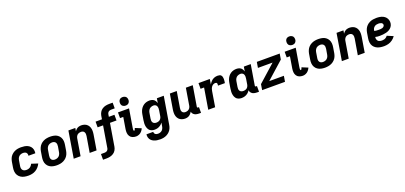

<svg xmlns="http://www.w3.org/2000/svg" viewBox="36 -2071 7559 3585"><g transform="rotate(-20 3816.0 -278.5)"><path d="M259 8Q295 8 332 0Q369 -8 402.5 -28Q436 -48 462 -78Q488 -108 504 -143L377 -184Q367 -161 349 -141.5Q331 -122 307 -113.5Q283 -105 259 -105Q237 -105 217 -111.5Q197 -118 184 -134Q171 -150 168 -171Q165 -192 169 -214L187 -324Q191 -351 206 -376Q221 -401 248 -413Q275 -425 302 -425Q325 -425 346 -417Q367 -409 376.5 -388Q386 -367 382 -344V-341H517L519 -348Q524 -383 516 -416Q508 -449 486.5 -474Q465 -499 435 -513.5Q405 -528 371 -533Q337 -538 302 -538Q269 -538 235 -532Q201 -526 169 -509.5Q137 -493 111.5 -467Q86 -441 72.5 -408.5Q59 -376 53 -343L35 -233Q28 -192 32 -152.5Q36 -113 56 -80.5Q76 -48 108 -27.5Q140 -7 179 0.5Q218 8 259 8Z M821 8Q854 8 888.5 2Q923 -4 955.5 -20Q988 -36 1014 -62.5Q1040 -89 1054 -121.5Q1068 -154 1074 -188L1092 -298Q1099 -337 1096 -375.5Q1093 -414 1075 -446.5Q1057 -479 1027 -500.5Q997 -522 959 -530Q921 -538 882 -538Q849 -538 814.5 -532Q780 -526 747.5 -510Q715 -494 689.5 -468Q664 -442 649.5 -409Q635 -376 629 -343L611 -233Q604 -193 607 -154.5Q610 -116 628 -83.5Q646 -51 676 -30Q706 -9 744 -0.5Q782 8 821 8ZM823 -105Q802 -105 783.5 -112.5Q765 -120 754.5 -136.5Q744 -153 742.5 -173.5Q741 -194 745 -214L763 -324Q767 -351 783 -376.5Q799 -402 826 -413.5Q853 -425 880 -425Q901 -425 919.5 -417.5Q938 -410 948.5 -393.5Q959 -377 960.5 -357Q962 -337 959 -316L940 -206Q936 -179 920 -153.5Q904 -128 877 -116.5Q850 -105 823 -105Z M1157 0H1293L1349 -339Q1353 -363 1368 -385Q1383 -407 1407 -416Q1431 -425 1456 -425Q1476 -425 1493 -417Q1510 -409 1519 -392Q1528 -375 1529 -355.5Q1530 -336 1527 -316L1474 0H1611L1660 -298Q1666 -333 1666 -368Q1666 -403 1655.5 -435Q1645 -467 1622.5 -491Q1600 -515 1568 -526.5Q1536 -538 1501 -538Q1476 -538 1451 -531Q1426 -524 1405.5 -506.5Q1385 -489 1371 -467L1381 -530H1244Z M1665 205H1734Q1769 205 1804.5 197.5Q1840 190 1872.5 169.5Q1905 149 1923.5 116.5Q1942 84 1948 49L2022 -398H2152V-511H2041L2049 -561Q2052 -579 2063.5 -594.5Q2075 -610 2093 -616Q2111 -622 2129 -622H2198V-735H2129Q2094 -735 2059 -728Q2024 -721 1991.5 -700.5Q1959 -680 1940 -647Q1921 -614 1915 -580L1904 -511H1777V-398H1885L1814 31Q1811 49 1799.5 64.5Q1788 80 1770 86Q1752 92 1734 92H1665Z M2397 8Q2427 8 2457.5 -5.5Q2488 -19 2510 -44.5Q2532 -70 2545 -100L2424 -150Q2422 -144 2420 -137.5Q2418 -131 2415 -124.5Q2412 -118 2407.5 -111.5Q2403 -105 2397 -105Q2390 -105 2388 -112.5Q2386 -120 2385.5 -126.5Q2385 -133 2385.5 -140Q2386 -147 2387 -154Q2388 -161 2389 -168L2449 -530H2229V-417H2293L2255 -186Q2249 -149 2252 -113Q2255 -77 2274 -47.5Q2293 -18 2326.5 -5Q2360 8 2397 8ZM2408 -600Q2427 -600 2445.5 -606.5Q2464 -613 2476 -629.5Q2488 -646 2492 -665Q2496 -692 2488.5 -717.5Q2481 -743 2458 -756.5Q2435 -770 2408 -770Q2389 -770 2370.5 -763.5Q2352 -757 2340 -740.5Q2328 -724 2325 -706Q2320 -678 2327.5 -652.5Q2335 -627 2358 -613.5Q2381 -600 2408 -600Z M2802 213Q2835 213 2868.5 206.5Q2902 200 2933.5 183.5Q2965 167 2990 141Q3015 115 3029 83Q3043 51 3048 17L3139 -530H3002L2987 -439Q2979 -468 2962 -492Q2945 -516 2916.5 -527Q2888 -538 2856 -538Q2826 -538 2795.5 -530Q2765 -522 2738 -503.5Q2711 -485 2691.5 -458.5Q2672 -432 2661 -402.5Q2650 -373 2645 -343L2627 -233Q2621 -199 2620 -165.5Q2619 -132 2626.5 -100Q2634 -68 2652 -42Q2670 -16 2700.5 -4Q2731 8 2764 8Q2795 8 2825 -0.5Q2855 -9 2881.5 -28.5Q2908 -48 2927 -74L2914 -1Q2910 25 2895.5 50Q2881 75 2854.5 87.5Q2828 100 2802 100Q2781 100 2762.5 94.5Q2744 89 2732.5 72.5Q2721 56 2724 36H2589Q2584 69 2593 100.5Q2602 132 2623.5 154.5Q2645 177 2674 190Q2703 203 2735.5 208Q2768 213 2802 213ZM2839 -105Q2818 -105 2799.5 -112.5Q2781 -120 2770.5 -136.5Q2760 -153 2758.5 -173.5Q2757 -194 2761 -214L2779 -324Q2783 -351 2798.5 -376Q2814 -401 2841 -413Q2868 -425 2895 -425Q2916 -425 2934 -414.5Q2952 -404 2959.5 -384.5Q2967 -365 2967.5 -343.5Q2968 -322 2964 -301L2946 -191Q2942 -167 2927 -145Q2912 -123 2887.5 -114Q2863 -105 2839 -105Z M3370 8Q3398 8 3425.5 -1Q3453 -10 3474 -31.5Q3495 -53 3510 -78Q3515 -49 3535.5 -28Q3556 -7 3585.5 0.5Q3615 8 3646 8H3684V-105H3664Q3659 -105 3654.5 -107.5Q3650 -110 3648.5 -115Q3647 -120 3648 -125L3715 -530H3578L3522 -191Q3518 -167 3503 -145.5Q3488 -124 3464 -114.5Q3440 -105 3416 -105Q3396 -105 3378.5 -113Q3361 -121 3352 -138Q3343 -155 3342 -174.5Q3341 -194 3345 -214L3397 -530H3260L3211 -233Q3205 -197 3205 -162Q3205 -127 3215.5 -95Q3226 -63 3248.5 -39Q3271 -15 3303.5 -3.5Q3336 8 3370 8Z M3830 0H3967L4017 -304Q4020 -325 4027.5 -346Q4035 -367 4048.5 -385.5Q4062 -404 4082.5 -414.5Q4103 -425 4124 -425Q4135 -425 4144.5 -420Q4154 -415 4156.5 -404.5Q4159 -394 4158 -383Q4157 -372 4155 -361H4292Q4295 -381 4298 -401.5Q4301 -422 4300.5 -442Q4300 -462 4295.5 -481Q4291 -500 4279 -514.5Q4267 -529 4247.5 -533.5Q4228 -538 4208 -538Q4174 -538 4140 -525Q4106 -512 4080 -484.5Q4054 -457 4037 -425L4054 -530H3829V-417H3899Z M4492 8Q4524 8 4556.5 -1.5Q4589 -11 4616 -33Q4643 -55 4661 -84Q4665 -53 4685.5 -30.5Q4706 -8 4736 0Q4766 8 4798 8H4836V-105H4816Q4811 -105 4806.5 -107.5Q4802 -110 4800.5 -115Q4799 -120 4800 -125L4867 -530H4730L4715 -439Q4707 -468 4690 -492Q4673 -516 4644.5 -527Q4616 -538 4584 -538Q4554 -538 4523.5 -530Q4493 -522 4466 -503.5Q4439 -485 4419.5 -458.5Q4400 -432 4389 -402.5Q4378 -373 4373 -343L4355 -233Q4349 -199 4348 -165.5Q4347 -132 4354.5 -100Q4362 -68 4380 -42Q4398 -16 4428.5 -4Q4459 8 4492 8ZM4567 -105Q4546 -105 4527.5 -112.5Q4509 -120 4498.5 -136.5Q4488 -153 4486.5 -173.5Q4485 -194 4489 -214L4507 -324Q4511 -351 4526.5 -376Q4542 -401 4569 -413Q4596 -425 4623 -425Q4644 -425 4662 -414.5Q4680 -404 4687.5 -384.5Q4695 -365 4695.5 -343.5Q4696 -322 4692 -301L4674 -191Q4670 -167 4655 -145Q4640 -123 4615.5 -114Q4591 -105 4567 -105Z M4901 0H5355L5374 -113H5083L5424 -417L5443 -530H4988L4969 -417H5260L4919 -113Z M5709 8Q5739 8 5769.5 -5.5Q5800 -19 5822 -44.5Q5844 -70 5857 -100L5736 -150Q5734 -144 5732 -137.5Q5730 -131 5727 -124.5Q5724 -118 5719.5 -111.5Q5715 -105 5709 -105Q5702 -105 5700 -112.5Q5698 -120 5697.5 -126.5Q5697 -133 5697.5 -140Q5698 -147 5699 -154Q5700 -161 5701 -168L5761 -530H5541V-417H5605L5567 -186Q5561 -149 5564 -113Q5567 -77 5586 -47.5Q5605 -18 5638.5 -5Q5672 8 5709 8ZM5720 -600Q5739 -600 5757.5 -606.5Q5776 -613 5788 -629.5Q5800 -646 5804 -665Q5808 -692 5800.5 -717.5Q5793 -743 5770 -756.5Q5747 -770 5720 -770Q5701 -770 5682.5 -763.5Q5664 -757 5652 -740.5Q5640 -724 5637 -706Q5632 -678 5639.5 -652.5Q5647 -627 5670 -613.5Q5693 -600 5720 -600Z M6149 8Q6182 8 6216.5 2Q6251 -4 6283.5 -20Q6316 -36 6342 -62.5Q6368 -89 6382 -121.5Q6396 -154 6402 -188L6420 -298Q6427 -337 6424 -375.5Q6421 -414 6403 -446.5Q6385 -479 6355 -500.5Q6325 -522 6287 -530Q6249 -538 6210 -538Q6177 -538 6142.5 -532Q6108 -526 6075.5 -510Q6043 -494 6017.5 -468Q5992 -442 5977.5 -409Q5963 -376 5957 -343L5939 -233Q5932 -193 5935 -154.5Q5938 -116 5956 -83.5Q5974 -51 6004 -30Q6034 -9 6072 -0.5Q6110 8 6149 8ZM6151 -105Q6130 -105 6111.5 -112.5Q6093 -120 6082.5 -136.5Q6072 -153 6070.5 -173.5Q6069 -194 6073 -214L6091 -324Q6095 -351 6111 -376.5Q6127 -402 6154 -413.5Q6181 -425 6208 -425Q6229 -425 6247.5 -417.5Q6266 -410 6276.5 -393.5Q6287 -377 6288.5 -357Q6290 -337 6287 -316L6268 -206Q6264 -179 6248 -153.5Q6232 -128 6205 -116.5Q6178 -105 6151 -105Z M6485 0H6621L6677 -339Q6681 -363 6696 -385Q6711 -407 6735 -416Q6759 -425 6784 -425Q6804 -425 6821 -417Q6838 -409 6847 -392Q6856 -375 6857 -355.5Q6858 -336 6855 -316L6802 0H6939L6988 -298Q6994 -333 6994 -368Q6994 -403 6983.5 -435Q6973 -467 6950.5 -491Q6928 -515 6896 -526.5Q6864 -538 6829 -538Q6804 -538 6779 -531Q6754 -524 6733.5 -506.5Q6713 -489 6699 -467L6709 -530H6572Z M7322 8Q7365 8 7408.5 -3Q7452 -14 7490.5 -42Q7529 -70 7554 -108L7433 -159Q7421 -141 7402.5 -128Q7384 -115 7363.5 -110Q7343 -105 7322 -105Q7293 -105 7266.5 -116Q7240 -127 7229.5 -154Q7219 -181 7224 -211Q7245 -205 7267.5 -203Q7290 -201 7313 -201H7314Q7345 -201 7377.5 -204.5Q7410 -208 7442 -215.5Q7474 -223 7504.5 -240.5Q7535 -258 7555.5 -286.5Q7576 -315 7581 -347Q7587 -382 7578 -415Q7569 -448 7548 -472.5Q7527 -497 7497 -512Q7467 -527 7433 -532.5Q7399 -538 7365 -538Q7331 -538 7296.5 -532.5Q7262 -527 7229 -511Q7196 -495 7170 -468.5Q7144 -442 7129.5 -409.5Q7115 -377 7109 -343L7091 -233Q7084 -192 7088.5 -151.5Q7093 -111 7114 -79Q7135 -47 7168.5 -27Q7202 -7 7241.5 0.5Q7281 8 7322 8ZM7338 -314Q7313 -314 7289 -315.5Q7265 -317 7243 -326Q7247 -346 7256.5 -366Q7266 -386 7284 -400.5Q7302 -415 7323 -420Q7344 -425 7364 -425Q7380 -425 7394.5 -422.5Q7409 -420 7422 -413.5Q7435 -407 7443 -394.5Q7451 -382 7448 -366Q7446 -350 7432.5 -337.5Q7419 -325 7402.5 -320.5Q7386 -316 7370 -315Q7354 -314 7338 -314Z"/></g></svg>

Font: Iosevka Sparkle Extrabold
Style: Italic
Weight: 800
Italic angle: -9°
Designer: Belleve Invis
Foundry: Belleve Invis
Version: Version 4.5.0; ttfautohint (v1.8.3)